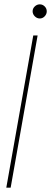

<svg xmlns="http://www.w3.org/2000/svg" viewBox="-20 -863 235 883"><path d="M9 0 133 -700H153L29 0ZM163 -778Q150 -778 140 -788Q130 -798 130 -811Q130 -824 140 -833.5Q150 -843 163 -843Q176 -843 185.5 -833.5Q195 -824 195 -811Q195 -798 185.5 -788Q176 -778 163 -778Z"/></svg>

Font: DM Sans 36pt Thin
Style: Italic
Weight: 250
Italic angle: -10°
Designer: Colophon Foundry, Jonny Pinhorn
Foundry: Colophon Foundry
Version: Version 4.004;gftools[0.9.30]